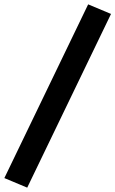

<svg xmlns="http://www.w3.org/2000/svg" viewBox="-84 -785 530 882"><path d="M41 77 -64 33 321 -765 426 -721Z"/></svg>

Font: Nunito Sans 11pt ExtraBold
Style: Italic
Weight: 800
Italic angle: -9°
Version: Version 3.101;gftools[0.9.27]